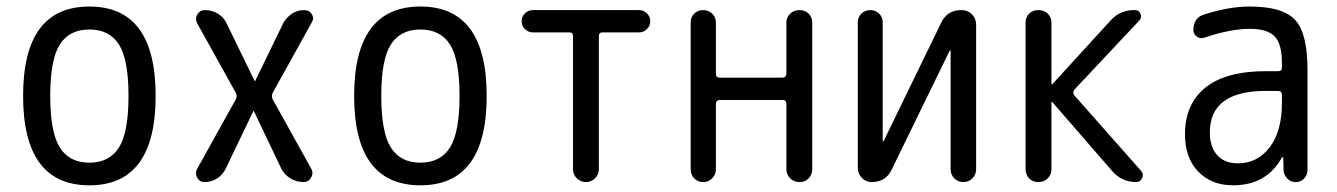

<svg xmlns="http://www.w3.org/2000/svg" viewBox="-20 -550 4040 580"><path d="M339.4 -415.5Q310.5 -460.9 250 -460.9Q189.5 -460.9 160.6 -415.5Q131.8 -370.1 131.8 -260.3Q131.8 -150.4 160.6 -104.5Q189.5 -58.6 250 -58.6Q310.5 -58.6 339.4 -104.5Q368.2 -150.4 368.2 -260.3Q368.2 -370.1 339.4 -415.5ZM450.2 -260.3Q450.2 9.8 250 9.8Q49.8 9.8 49.8 -260.3Q49.8 -530.3 250 -530.3Q450.2 -530.3 450.2 -260.3Z M575.2 -39.1 692.4 -250Q697.3 -259.8 692.4 -269.5L575.2 -480.5Q568.4 -494.1 576.2 -506.8Q584 -519.5 598.6 -519.5Q620.1 -519.5 638.2 -508.8Q656.2 -498 665 -478.5L749 -305.7Q749 -304.7 750 -304.7Q751 -304.7 751 -305.7L835.9 -480.5Q845.7 -498 862.3 -508.8Q878.9 -519.5 899.4 -519.5Q914.1 -519.5 921.9 -507.3Q929.7 -495.1 921.9 -482.4L803.7 -269.5Q798.8 -259.8 803.7 -250L919.9 -41Q927.7 -27.3 919.9 -13.7Q912.1 0 896.5 0Q875 0 856.4 -11.7Q837.9 -23.4 829.1 -42L747.1 -213.9Q747.1 -214.8 746.1 -214.8Q745.1 -214.8 745.1 -213.9L662.1 -41Q653.3 -22.5 636.2 -11.2Q619.1 0 597.7 0Q583 0 575.7 -13.2Q568.4 -26.4 575.2 -39.1Z M1339.4 -415.5Q1310.5 -460.9 1250 -460.9Q1189.5 -460.9 1160.6 -415.5Q1131.8 -370.1 1131.8 -260.3Q1131.8 -150.4 1160.6 -104.5Q1189.5 -58.6 1250 -58.6Q1310.5 -58.6 1339.4 -104.5Q1368.2 -150.4 1368.2 -260.3Q1368.2 -370.1 1339.4 -415.5ZM1450.2 -260.3Q1450.2 9.8 1250 9.8Q1049.8 9.8 1049.8 -260.3Q1049.8 -530.3 1250 -530.3Q1450.2 -530.3 1450.2 -260.3Z M1589.8 -452.1Q1576.2 -452.1 1565.9 -461.9Q1555.7 -471.7 1555.7 -485.8Q1555.7 -500 1565.9 -509.8Q1576.2 -519.5 1589.8 -519.5H1910.2Q1923.8 -519.5 1934.1 -509.8Q1944.3 -500 1944.3 -485.8Q1944.3 -471.7 1934.1 -461.9Q1923.8 -452.1 1910.2 -452.1H1799.8Q1789.1 -452.1 1789.1 -441.4V-39.1Q1789.1 -22.5 1777.3 -11.2Q1765.6 0 1750 0Q1734.4 0 1722.7 -11.2Q1710.9 -22.5 1710.9 -39.1V-441.4Q1710.9 -452.1 1700.2 -452.1Z M2066.4 -38.1V-482.4Q2066.4 -498 2077.1 -508.8Q2087.9 -519.5 2104 -519.5Q2120.1 -519.5 2131.3 -508.8Q2142.6 -498 2142.6 -482.4V-327.1Q2142.6 -315.4 2154.3 -315.4H2343.8Q2354.5 -315.4 2355.5 -327.1V-481.4Q2355.5 -497.1 2366.7 -508.3Q2377.9 -519.5 2395 -519.5Q2412.1 -519.5 2422.9 -508.8Q2433.6 -498 2433.6 -481.4V-39.1Q2433.6 -22.5 2422.9 -11.2Q2412.1 0 2395 0Q2377.9 0 2366.7 -11.7Q2355.5 -23.4 2355.5 -39.1V-236.3Q2355.5 -248 2343.8 -248H2154.3Q2143.6 -248 2142.6 -236.3V-38.1Q2142.6 -22.5 2131.3 -11.2Q2120.1 0 2104 0Q2087.9 0 2077.1 -11.2Q2066.4 -22.5 2066.4 -38.1Z M2613.3 0Q2595.7 0 2583.5 -12.7Q2571.3 -25.4 2571.3 -43V-482.4Q2571.3 -498 2582 -508.8Q2592.8 -519.5 2608.9 -519.5Q2625 -519.5 2635.7 -508.8Q2646.5 -498 2646.5 -482.4V-124Q2646.5 -123 2647.5 -123Q2649.4 -123 2649.4 -124L2823.2 -481.4Q2841.8 -520.5 2885.7 -519.5Q2903.3 -519.5 2916 -506.8Q2928.7 -494.1 2928.7 -475.6V-39.1Q2928.7 -22.5 2917.5 -11.2Q2906.2 0 2890.1 0Q2874 0 2862.8 -11.2Q2851.6 -22.5 2851.6 -39.1V-396.5Q2851.6 -397.5 2850.6 -397.5Q2848.6 -397.5 2848.6 -396.5L2673.8 -38.1Q2656.2 0 2613.3 0Z M3078.1 -39.1V-481.4Q3078.1 -498 3088.9 -508.8Q3099.6 -519.5 3116.7 -519.5Q3133.8 -519.5 3145 -508.8Q3156.2 -498 3156.2 -481.4V-295.9H3157.2H3159.2L3335 -488.3Q3364.3 -520.5 3408.2 -519.5Q3420.9 -519.5 3425.3 -508.3Q3429.7 -497.1 3421.9 -488.3L3225.6 -279.3Q3218.8 -270.5 3225.6 -261.7L3427.7 -33.2Q3435.5 -24.4 3430.2 -12.2Q3424.8 0 3413.1 0Q3368.2 0 3339.8 -33.2L3159.2 -241.2Q3158.2 -242.2 3157.2 -242.2Q3156.2 -242.2 3156.2 -241.2V-39.1Q3156.2 -22.5 3145 -11.2Q3133.8 0 3116.7 0Q3099.6 0 3088.9 -11.2Q3078.1 -22.5 3078.1 -39.1Z M3804.7 -275.4Q3634.8 -275.4 3634.8 -150.4Q3634.8 -105.5 3657.2 -81.1Q3679.7 -56.6 3719.7 -56.6Q3778.3 -56.6 3815.4 -105Q3852.5 -153.3 3852.5 -240.2V-263.7Q3852.5 -274.4 3841.8 -275.4ZM3705.1 9.8Q3639.6 9.8 3599.6 -31.7Q3559.6 -73.2 3559.6 -144.5Q3559.6 -235.4 3621.1 -285.2Q3682.6 -335 3804.7 -335H3841.8Q3852.5 -335 3852.5 -345.7V-360.4Q3852.5 -417 3830.6 -439.9Q3808.6 -462.9 3754.9 -462.9Q3697.3 -462.9 3619.1 -436.5Q3607.4 -431.6 3596.2 -439Q3585 -446.3 3585 -459Q3585 -497.1 3619.1 -506.8Q3693.4 -530.3 3754.9 -530.3Q3854.5 -530.3 3892.1 -490.2Q3929.7 -450.2 3929.7 -339.8V-36.1Q3929.7 -21.5 3919.4 -10.7Q3909.2 0 3894 0Q3878.9 0 3868.7 -10.7Q3858.4 -21.5 3857.4 -36.1L3856.4 -74.2Q3856.4 -75.2 3855.5 -75.2Q3853.5 -75.2 3852.5 -74.2Q3805.7 9.8 3705.1 9.8Z"/></svg>

Font: Rounded-X Mgen+ 1m regular
Style: Regular
Weight: 400
Designer: [Source Han Sans]
Ryoko NISHIZUKA  (kana & ideographs); Paul D. Hunt (Latin, Greek & Cyrillic); Wenlong ZHANG  (bopomofo
Version: Version 1.059.20150602